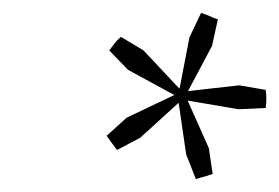

<svg xmlns="http://www.w3.org/2000/svg" viewBox="-20 -698 432 297"><path d="M257 -547 178 -590 149 -620Q153 -625 157 -630.5Q161 -636 167 -641L202 -620L264 -554ZM161 -466Q157 -471 153.5 -476Q150 -481 145 -488L176 -516L258 -555L264 -546L197 -485ZM283 -421 268 -459 255 -548 266 -552 303 -469 309 -429Q301 -426 295 -424.5Q289 -423 283 -421ZM349 -529 261 -544V-556L350 -566L391 -559Q393 -546 391 -531ZM266 -548 256 -552 273 -640 291 -678Q298 -676 304.5 -673Q311 -670 317 -668L308 -627Z"/></svg>

Font: Piazzolla Thin Thin
Style: Italic
Weight: 250
Italic angle: -11.3°
Version: Version 2.005